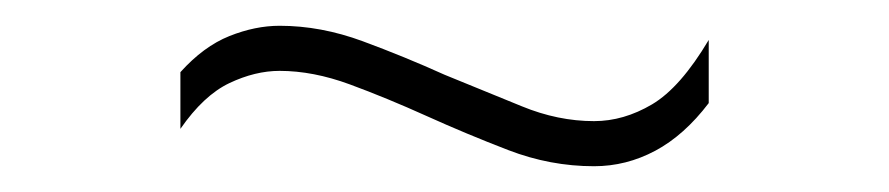

<svg xmlns="http://www.w3.org/2000/svg" viewBox="-20 -424 690 149"><path d="M441 -295Q407 -295 374.5 -307.5Q342 -320 311 -334Q280 -348 251.5 -358.5Q223 -369 197 -369Q178 -369 158 -359.5Q138 -350 120 -324V-368Q138 -388 158 -396Q178 -404 197 -404Q229 -404 261.5 -392Q294 -380 325 -366Q357 -353 385 -341.5Q413 -330 441 -330Q464 -330 486 -343Q508 -356 530 -393V-344Q511 -319 488.5 -307Q466 -295 441 -295Z"/></svg>

Font: REM Medium Thin
Style: Regular
Weight: 250
Version: Version 1.005;gftools[0.9.28]